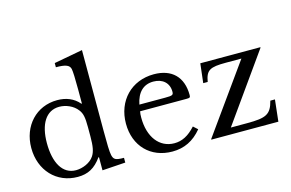

<svg xmlns="http://www.w3.org/2000/svg" viewBox="-102 -1074 2010 1328"><g transform="rotate(-15 902.5 -410.0)"><path d="M308 10C381 10 432 -17 480 -84H484V10L650 -1V-35C588 -35 577 -44 569 -76C563 -101 562 -161 562 -253V-830L357 -792V-762C426 -762 453 -751 460 -722C464 -704 466 -650 466 -575V-473H462C423 -519 369 -540 306 -540C156 -540 48 -424 48 -266C48 -105 157 10 308 10ZM464 -305V-239C464 -167 457 -130 438 -101C412 -61 355 -38 308 -38C212 -38 161 -130 161 -271C161 -406 213 -492 308 -492C354 -492 407 -471 437 -431C458 -404 464 -375 464 -305Z M1197 -93 1166 -121C1116 -66 1069 -42 1014 -42C907 -42 837 -133 837 -272C837 -290 838 -306 841 -317H1170C1197 -317 1201 -319 1201 -337C1201 -467 1126 -540 998 -540C837 -540 724 -423 724 -259C724 -99 830 10 986 10C1071 10 1139 -23 1197 -93ZM1032 -363H848C865 -448 911 -492 982 -492C1049 -492 1092 -452 1092 -391C1092 -367 1086 -363 1032 -363Z M1763 -155H1730C1706 -63 1672 -46 1535 -46H1418L1759 -526V-530H1329L1313 -392H1345C1359 -474 1387 -488 1501 -488H1612L1266 -4V0H1746Z"/></g></svg>

Font: Libre Baskerville
Style: Regular
Weight: 400
Designer: Pablo Impallari, Rodrigo Fuenzalida
Foundry: Pablo Impallari, Rodrigo Fuenzalida
Version: Version 1.051;Glyphs 3.2.3 (3260)